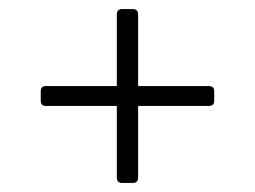

<svg xmlns="http://www.w3.org/2000/svg" viewBox="-20 -533 563 424"><path d="M285 -343H441Q453 -343 453 -332V-310Q453 -299 441 -299H285V-141Q285 -129 273 -129H250Q238 -129 238 -141V-299H82Q70 -299 70 -310V-332Q70 -343 82 -343H238V-501Q238 -513 250 -513H273Q285 -513 285 -501Z"/></svg>

Font: Rajdhani
Style: Regular
Weight: 400
Designer: Satya Rajpurohit, Jyotish Sonowal
Foundry: Indian Type Foundry
Version: Version 1.201;PS 1.0;hotconv 1.0.78;makeotf.lib2.5.61930; tt